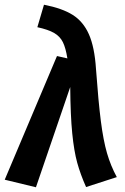

<svg xmlns="http://www.w3.org/2000/svg" viewBox="-46 -777 530 812"><path d="M360 -485Q370 -347 380.5 -265Q391 -183 406.5 -129.5Q422 -76 448 -28L318 14Q294 -40 280.5 -89Q267 -138 259.5 -213Q252 -288 251 -409L106 15L-26 -17L195 -540L239 -530Q232 -574 220 -598.5Q208 -623 183 -637.5Q158 -652 112 -662L140 -757Q217 -742 261.5 -714Q306 -686 330 -632Q354 -578 360 -485Z"/></svg>

Font: Fira Sans Condensed SemiBold
Style: Italic
Weight: 600
Width: 3
Italic angle: -8°
Designer: bBox Type GmbH & Carrois Corporate GbR & Edenspiekermann AG
Foundry: bBox Type GmbH & Carrois Corporate GbR & Edenspiekermann AG
Version: Version 4.301